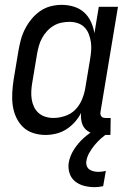

<svg xmlns="http://www.w3.org/2000/svg" viewBox="-20 -548 540 791"><path d="M168 8Q141 8 116.5 0Q92 -8 74.5 -25Q57 -42 46.5 -65Q36 -88 32.5 -113.5Q29 -139 30.5 -166Q32 -193 36 -219L56 -339Q60 -362 66 -384.5Q72 -407 83 -428.5Q94 -450 109.5 -469Q125 -488 145 -502Q165 -516 188 -522Q211 -528 234 -528Q260 -528 284.5 -520.5Q309 -513 326.5 -497Q344 -481 354.5 -458.5Q365 -436 369 -411L387 -520H466L394 -87Q393 -82 394 -77Q395 -72 397.5 -68.5Q400 -65 405 -63.5Q410 -62 415 -62H436L435 8H403Q384 8 365.5 3Q347 -2 334 -14Q321 -26 316.5 -45Q312 -64 314 -83Q304 -63 288.5 -45.5Q273 -28 253.5 -15.5Q234 -3 211.5 2.5Q189 8 168 8ZM200 -62Q223 -62 247.5 -70Q272 -78 289.5 -95.5Q307 -113 317 -136.5Q327 -160 331 -183L351 -303Q354 -321 355.5 -339Q357 -357 354.5 -374Q352 -391 346 -407Q340 -423 328.5 -435Q317 -447 300.5 -452.5Q284 -458 266 -458Q250 -458 233 -454.5Q216 -451 201 -442Q186 -433 174 -420Q162 -407 153.5 -391.5Q145 -376 140.5 -360Q136 -344 133 -328L113 -208Q110 -191 109 -173.5Q108 -156 110.5 -139.5Q113 -123 120 -108Q127 -93 139 -82.5Q151 -72 167 -67Q183 -62 200 -62ZM369 223Q347 223 326 217.5Q305 212 289 199Q273 186 266.5 165.5Q260 145 263 123Q268 94 285 67.5Q302 41 325.5 20Q349 -1 376.5 -16Q404 -31 432 -39L426 0Q410 10 396 22.5Q382 35 370 49.5Q358 64 348.5 80.5Q339 97 336 114Q334 124 337 134Q340 144 347.5 149.5Q355 155 365 157.5Q375 160 385 160Q393 160 401 159Q409 158 416 156L405 219Q396 221 387 222Q378 223 369 223Z"/></svg>

Font: Iosevka
Style: Italic
Weight: 400
Italic angle: -9°
Monospace: yes
Designer: Belleve Invis
Foundry: Belleve Invis
Version: Version 32.5.0; ttfautohint (v1.8.4)